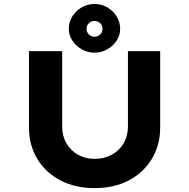

<svg xmlns="http://www.w3.org/2000/svg" viewBox="-20 -964 975 990"><path d="M467.6 6Q367.5 6 290.9 -34.2Q214.4 -74.4 171.9 -145.4Q129.4 -216.4 129.4 -306V-700.4H300.6V-312Q300.6 -263.1 322.5 -225.2Q344.4 -187.3 382.2 -166.1Q420.1 -144.9 467.6 -144.9Q517 -144.9 556.2 -166.1Q595.3 -187.3 617.5 -225.2Q639.7 -263.1 639.7 -312V-700.4H805.9V-306Q805.9 -216.4 763.3 -145.4Q720.8 -74.4 644.6 -34.2Q568.4 6 467.6 6ZM467.2 -692.4Q432.3 -692.4 402.1 -709.5Q372 -726.6 353.3 -754.3Q334.7 -782.1 334.7 -814.6Q334.7 -850.4 353 -879.6Q371.4 -908.7 401.6 -926.2Q431.7 -943.6 467.2 -943.6Q502.5 -943.6 532.7 -926.2Q562.9 -908.7 581.2 -879.6Q599.6 -850.4 599.6 -814.6Q599.6 -782.1 581.2 -754.3Q562.9 -726.6 532.7 -709.5Q502.5 -692.4 467.2 -692.4ZM467.2 -774.4Q484.2 -774.4 496.4 -786.2Q508.6 -797.9 508.6 -814.6Q508.6 -833.6 496.2 -844.8Q483.8 -855.9 467.2 -855.9Q450.6 -855.9 438.4 -844.3Q426.2 -832.8 426.2 -814.6Q426.2 -797.9 438.4 -786.2Q450.6 -774.4 467.2 -774.4Z"/></svg>

Font: Lexend Giga
Style: Regular
Weight: 400
Designer: Bonnie Shaver-Troup, Thomas Jockin
Foundry: Lexend
Version: Version 1.007